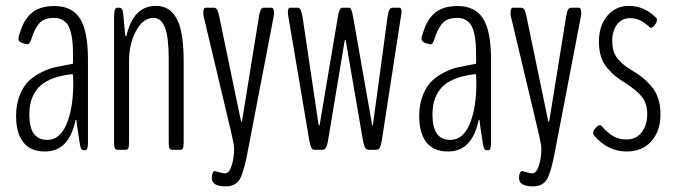

<svg xmlns="http://www.w3.org/2000/svg" viewBox="-20 -518 2327 664"><path d="M135.3 5.9Q85 5.9 60.3 -26.4Q35.6 -58.6 35.6 -116.2Q35.6 -157.7 48.6 -189.5Q61.5 -221.2 80.3 -238.8Q99.1 -256.3 124.3 -268.6Q149.4 -280.8 169.4 -285.2Q189.5 -289.6 209 -293Q228.5 -296.4 232.4 -297.9V-326.2Q232.4 -350.1 231.2 -367.7Q230 -385.3 225.8 -402.8Q221.7 -420.4 214.8 -431.4Q208 -442.4 196 -449.2Q184.1 -456.1 167.5 -456.1Q148.4 -456.1 135.3 -450.9Q122.1 -445.8 113 -433.8Q104 -421.9 98.9 -410.6Q93.8 -399.4 86.9 -378.9Q81.1 -362.3 72.3 -365.2Q46.9 -370.6 44.9 -378.4Q42 -384.3 47.4 -400.4Q54.2 -422.9 62.7 -439.2Q71.3 -455.6 85.2 -469.2Q99.1 -482.9 119.9 -490Q140.6 -497.1 168.5 -497.1Q229 -497.1 256.6 -453.9Q284.2 -410.6 284.2 -312.5V-22.9Q284.2 1.5 274.9 1.5H268.1Q259.8 1.5 256.3 -18.6Q255.9 -22.9 250.5 -56.6Q245.1 -90.3 244.6 -100.6Q244.6 -101.6 244.1 -102.5Q241.7 -105.5 240.7 -100.6Q218.3 5.9 135.3 5.9ZM143.1 -34.2Q187.5 -34.2 210.4 -89.4Q233.4 -144.5 233.4 -231Q233.4 -261.7 230.5 -261.7Q230 -261.7 216.1 -259.8Q202.1 -257.8 201.2 -257.3Q166 -250.5 142.1 -237.3Q118.2 -224.1 105.2 -205.6Q92.3 -187 86.9 -166.7Q81.5 -146.5 81.5 -121.1Q81.5 -34.2 143.1 -34.2Z M386.2 0Q380.4 0 377.4 -5.1Q374.5 -10.3 374.5 -24.9V-459.5Q374.5 -491.2 385.3 -491.2H392.1Q398.4 -491.2 401.6 -486.8Q404.8 -482.4 406.7 -465.8L412.6 -398.9Q414.1 -393.1 416 -393.1Q417.5 -393.1 418.5 -399.4Q443.4 -497.6 518.6 -497.6Q541.5 -497.6 558.3 -488.5Q575.2 -479.5 588.4 -458.3Q601.6 -437 608.4 -398.7Q615.2 -360.4 615.2 -305.2V-24.9Q615.2 -10.3 612.5 -5.1Q609.9 0 604 0H574.7Q568.8 0 566.2 -5.1Q563.5 -10.3 563.5 -24.9V-314.9Q563.5 -390.1 550.3 -423.1Q537.1 -456.1 510.7 -456.1Q475.1 -456.1 450.7 -411.4Q426.3 -366.7 426.3 -307.1V-24.9Q426.3 -10.3 423.6 -5.1Q420.9 0 415 0Z M712.4 97.2Q712.4 88.9 714.4 83.3Q716.3 77.6 718.8 75.4Q721.2 73.2 723.1 73.7Q749 81.5 758.8 81.5Q772.5 81.5 781 55.2Q789.6 28.8 789.6 -3.9Q789.6 -18.1 780.3 -57.1L684.1 -462.4Q683.1 -469.2 683.1 -473.1Q683.1 -491.2 690.9 -491.2H720.2Q732.4 -491.2 737.3 -465.3L813 -101.1Q814.5 -96.2 815.4 -96.2Q816.4 -96.2 817.4 -101.6L876 -463.9Q880.4 -491.2 891.1 -491.2H919.4Q927.7 -491.2 927.7 -471.2Q927.7 -470.7 926.3 -460.4L838.9 -5.4Q824.7 73.2 810.3 99.9Q795.9 126.5 760.7 126.5Q712.4 126.5 712.4 97.2Z M1065.9 0Q1055.2 0 1049.8 -31.2L977.5 -459Q975.6 -467.3 975.6 -475.6Q975.6 -491.2 982.9 -491.2H1011.2Q1021 -491.2 1026.4 -459L1081.5 -88.4Q1083.5 -83.5 1084 -83.5Q1085 -83.5 1085.9 -88.4L1148.4 -459.5Q1153.3 -491.2 1163.6 -491.2H1187.5Q1195.8 -491.2 1201.2 -459.5L1266.6 -87.9Q1267.1 -84.5 1268.1 -84.5Q1270 -84.5 1270 -88.4L1320.3 -459.5Q1324.2 -491.2 1336.4 -491.2H1361.8Q1368.7 -491.2 1368.7 -477.5Q1368.7 -472.2 1366.2 -459L1300.3 -31.2Q1295.4 0 1282.7 0H1253.4Q1240.7 0 1235.4 -31.2L1175.8 -377Q1175.3 -380.4 1174.3 -380.4Q1172.9 -380.4 1171.9 -377L1114.3 -31.2Q1109.4 0 1096.2 0Z M1529.3 5.9Q1479 5.9 1454.3 -26.4Q1429.7 -58.6 1429.7 -116.2Q1429.7 -157.7 1442.6 -189.5Q1455.6 -221.2 1474.4 -238.8Q1493.2 -256.3 1518.3 -268.6Q1543.5 -280.8 1563.5 -285.2Q1583.5 -289.6 1603 -293Q1622.6 -296.4 1626.5 -297.9V-326.2Q1626.5 -350.1 1625.2 -367.7Q1624 -385.3 1619.9 -402.8Q1615.7 -420.4 1608.9 -431.4Q1602.1 -442.4 1590.1 -449.2Q1578.1 -456.1 1561.5 -456.1Q1542.5 -456.1 1529.3 -450.9Q1516.1 -445.8 1507.1 -433.8Q1498 -421.9 1492.9 -410.6Q1487.8 -399.4 1481 -378.9Q1475.1 -362.3 1466.3 -365.2Q1440.9 -370.6 1439 -378.4Q1436 -384.3 1441.4 -400.4Q1448.2 -422.9 1456.8 -439.2Q1465.3 -455.6 1479.2 -469.2Q1493.2 -482.9 1513.9 -490Q1534.7 -497.1 1562.5 -497.1Q1623 -497.1 1650.6 -453.9Q1678.2 -410.6 1678.2 -312.5V-22.9Q1678.2 1.5 1668.9 1.5H1662.1Q1653.8 1.5 1650.4 -18.6Q1649.9 -22.9 1644.5 -56.6Q1639.2 -90.3 1638.7 -100.6Q1638.7 -101.6 1638.2 -102.5Q1635.7 -105.5 1634.8 -100.6Q1612.3 5.9 1529.3 5.9ZM1537.1 -34.2Q1581.5 -34.2 1604.5 -89.4Q1627.4 -144.5 1627.4 -231Q1627.4 -261.7 1624.5 -261.7Q1624 -261.7 1610.1 -259.8Q1596.2 -257.8 1595.2 -257.3Q1560.1 -250.5 1536.1 -237.3Q1512.2 -224.1 1499.3 -205.6Q1486.3 -187 1481 -166.7Q1475.6 -146.5 1475.6 -121.1Q1475.6 -34.2 1537.1 -34.2Z M1774.9 97.2Q1774.9 88.9 1776.9 83.3Q1778.8 77.6 1781.2 75.4Q1783.7 73.2 1785.6 73.7Q1811.5 81.5 1821.3 81.5Q1835 81.5 1843.5 55.2Q1852.1 28.8 1852.1 -3.9Q1852.1 -18.1 1842.8 -57.1L1746.6 -462.4Q1745.6 -469.2 1745.6 -473.1Q1745.6 -491.2 1753.4 -491.2H1782.7Q1794.9 -491.2 1799.8 -465.3L1875.5 -101.1Q1877 -96.2 1877.9 -96.2Q1878.9 -96.2 1879.9 -101.6L1938.5 -463.9Q1942.9 -491.2 1953.6 -491.2H1981.9Q1990.2 -491.2 1990.2 -471.2Q1990.2 -470.7 1988.8 -460.4L1901.4 -5.4Q1887.2 73.2 1872.8 99.9Q1858.4 126.5 1823.2 126.5Q1774.9 126.5 1774.9 97.2Z M2264.2 -123Q2264.2 -65.4 2232.9 -29.8Q2201.7 5.9 2147 5.9Q2081.5 5.9 2034.2 -49.8Q2031.2 -53.7 2031.2 -57.6Q2031.2 -66.4 2040 -75.9Q2048.8 -85.4 2055.2 -85.4Q2057.1 -85.4 2058.6 -84Q2081.1 -58.6 2100.6 -47.1Q2120.1 -35.6 2146.5 -35.6Q2180.7 -35.6 2199.5 -61Q2218.3 -86.4 2218.3 -123.5Q2218.3 -160.2 2200.4 -182.6Q2182.6 -205.1 2146 -228.5Q2123 -243.2 2109.4 -253.9Q2095.7 -264.6 2080.6 -282.2Q2065.4 -299.8 2058.3 -322.5Q2051.3 -345.2 2051.3 -374.5Q2051.3 -428.7 2080.1 -463.1Q2108.9 -497.6 2155.3 -497.6Q2209 -497.6 2249.5 -456.1Q2252 -453.6 2252 -449.7Q2252 -441.4 2244.4 -431.6Q2236.8 -421.9 2231 -421.9Q2229 -421.9 2228 -422.9Q2210 -439.5 2194.6 -447.3Q2179.2 -455.1 2158.2 -455.1Q2129.4 -455.1 2113.3 -432.4Q2097.2 -409.7 2097.2 -377.4Q2097.2 -342.3 2112.3 -320.1Q2127.4 -297.9 2161.1 -277.3Q2185.1 -263.2 2200.4 -251Q2215.8 -238.8 2231.9 -220.5Q2248 -202.1 2256.1 -177.7Q2264.2 -153.3 2264.2 -123Z"/></svg>

Font: BenchNine Light
Style: Regular
Weight: 300
Version: Version 1 ; ttfautohint (v0.92.18-e454-dirty) -l 8 -r 50 -G 